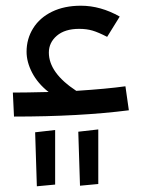

<svg xmlns="http://www.w3.org/2000/svg" viewBox="-20 -408 516 672"><path d="M431 -22Q259 0 29 0L25 -84Q68 -84 150 -86Q112 -116 92.5 -153.5Q73 -191 73 -227Q73 -272 96 -309Q119 -346 162 -367Q205 -388 263 -388Q332 -388 399 -350L355 -279Q324 -295 303.5 -301Q283 -307 257 -307Q207 -307 179 -283Q151 -259 151 -224Q151 -153 247 -90Q355 -97 419 -106ZM260 242 254 53 324 45V236ZM109 244 103 55 173 47V238Z"/></svg>

Font: FiraGOUPP
Style: Medium
Weight: 400
Designer: bBox Type
Foundry: bBox Type GmbH
Version: Version 1.001